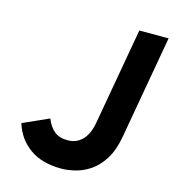

<svg xmlns="http://www.w3.org/2000/svg" viewBox="-107 -789 805 890"><g transform="rotate(15 296.0 -344.0)"><path d="M268 12Q174.5 12 115.5 -30.2Q56.5 -72.5 35 -144L159 -199.5Q174 -161.5 198.2 -142Q222.5 -122.5 262 -122.5Q291 -122.5 313 -135.8Q335 -149 349.5 -174.5Q364 -200 370 -236L452 -700H592.5L505 -204.5Q493 -136.5 465.8 -93.8Q438.5 -51 403.8 -28Q369 -5 333 3.5Q297 12 268 12Z"/></g></svg>

Font: Overpass ExtraBold
Style: Italic
Weight: 800
Italic angle: -10°
Designer: Delve Withrington, Dave Bailey, Thomas Jockin
Foundry: Delve Fonts LLC
Version: Version 4.000